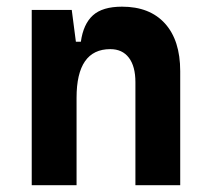

<svg xmlns="http://www.w3.org/2000/svg" viewBox="-20 -547 626 567"><path d="M379.9 0V-304.2Q379.9 -351.1 360.6 -376.5Q341.3 -401.9 305.7 -401.9Q206.1 -401.9 206.1 -258.3V0H73.7V-517.6H191.9L204.1 -423.8H218.8Q226.1 -476.1 254.4 -501.7Q282.7 -527.3 340.3 -527.3Q422.4 -527.3 467.3 -477.5Q512.2 -427.7 512.2 -336.9V0Z"/></svg>

Font: Cascadia Code NF
Style: Bold
Weight: 700
Monospace: yes
Designer: Aaron Bell
Foundry: Saja Typeworks
Version: Version 2404.023; ttfautohint (v1.8.4)